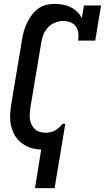

<svg xmlns="http://www.w3.org/2000/svg" viewBox="-20 -763 540 988"><path d="M160 205 192 7Q172 6 152 1.5Q132 -3 114.5 -12Q97 -21 82.5 -34Q68 -47 58 -63.5Q48 -80 41.5 -99Q35 -118 33 -138.5Q31 -159 32.5 -180Q34 -201 37 -222L93 -556Q96 -578 102 -600Q108 -622 118 -643Q128 -664 142 -683.5Q156 -703 175 -717.5Q194 -732 216.5 -737.5Q239 -743 261 -743Q283 -743 304 -739Q325 -735 343.5 -726Q362 -717 377 -702.5Q392 -688 401 -670L412 -735H500L470 -554H382Q385 -573 383 -592.5Q381 -612 370.5 -626.5Q360 -641 342.5 -648Q325 -655 305 -655Q284 -655 263 -646.5Q242 -638 226.5 -621.5Q211 -605 203 -584Q195 -563 192 -542L136 -207Q134 -192 133 -176.5Q132 -161 134.5 -147Q137 -133 143.5 -120Q150 -107 160.5 -97.5Q171 -88 185 -84Q199 -80 215 -80Q227 -80 239 -82.5Q251 -85 262.5 -91Q274 -97 283.5 -106Q293 -115 301 -125L302 -126H316L261 205Z"/></svg>

Font: Iosevka Slab Semibold
Style: Italic
Weight: 600
Italic angle: -9°
Monospace: yes
Designer: Belleve Invis
Foundry: Belleve Invis
Version: Version 11.1.1; ttfautohint (v1.8.3)